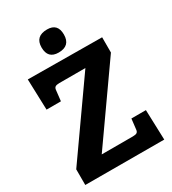

<svg xmlns="http://www.w3.org/2000/svg" viewBox="-219 -1041 1036 1157"><g transform="rotate(-30 298.5 -463.0)"><path d="M576 1 27 0V-109L380 -610H198Q179 -610 170 -604Q161 -598 160 -581L152 -510H52L45 -724L560 -720V-614L205 -110H422Q442 -110 450.5 -116Q459 -122 460 -139L468 -208H569ZM213 -849Q213 -927 296 -927Q369 -927 369 -850Q369 -771 288 -771Q213 -771 213 -849Z"/></g></svg>

Font: Enriqueta
Style: Bold
Weight: 700
Designer: Viviana Monsalve, Gustavo Ibarra
Foundry: 72Puntos
Version: Version 2.000